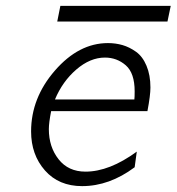

<svg xmlns="http://www.w3.org/2000/svg" viewBox="-20 -632 607 660"><path d="M86.9 -180.2Q86.9 -295.4 168.9 -389.6Q251 -483.9 351.1 -483.9Q377 -483.9 400.9 -477.1Q424.8 -470.2 447.5 -454.1Q470.2 -438 483.6 -406Q497.1 -374 497.1 -331.1Q497.1 -304.2 486.8 -250H155.8Q147.9 -210 147.9 -188Q147.9 -127 181.4 -84.5Q214.8 -42 273.9 -42Q356 -42 450.2 -110.8L442.9 -57.1Q356 7.8 262.2 7.8Q182.1 7.8 134.5 -46.1Q86.9 -100.1 86.9 -180.2ZM168.9 -290H441.9Q442.9 -298.8 442.9 -317.9Q442.9 -380.9 412.4 -407.5Q381.8 -434.1 340.8 -434.1Q290 -434.1 242.4 -393.1Q194.8 -352.1 168.9 -290ZM176.8 -558.1 187.5 -611.8H566.9L555.7 -558.1Z"/></svg>

Font: CMU Bright
Style: Oblique
Weight: 500
Italic angle: -12°
Version: Version 0.7.0